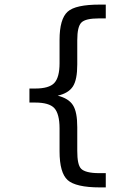

<svg xmlns="http://www.w3.org/2000/svg" viewBox="-20 -633 585 835"><path d="M440 182V120H411C371 120 345 113 333 101C321 89 316 63 316 23V-80C316 -124 310 -156 297 -176C284 -196 262 -209 231 -217C262 -224 284 -237 297 -257C310 -277 316 -309 316 -353V-458C316 -498 322 -523 334 -535C346 -547 371 -553 411 -553H440V-613H414C344 -613 297 -603 274 -582C251 -561 239 -521 239 -459V-358C239 -316 231 -288 216 -272C201 -256 173 -248 133 -248H108V-187H133C173 -187 201 -179 216 -163C231 -147 239 -117 239 -75V25C239 88 251 129 274 150C297 171 345 182 414 182Z"/></svg>

Font: Iranian Sans 
Style: Regular
Weight: 400
Designer: Hooman Mehr, Hadi Navid in Neviseh Pardaz Co. Ltd. (http://nevisa.com)
Foundry: http://font-store.ir
Version: 5.0.0 build 1/7/1393